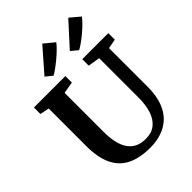

<svg xmlns="http://www.w3.org/2000/svg" viewBox="-279 -1152 1302 1302"><g transform="rotate(-45 371.5 -501.0)"><path d="M384.8 8Q284.3 8 217.8 -25.1Q151.3 -58.3 118.2 -128Q85 -197.7 85 -306.8V-667.6L19 -680.8V-743H320.5V-680.8L236.3 -666.6V-294.2Q236.3 -232.9 247.1 -188.1Q257.8 -143.2 279.2 -113.8Q300.6 -84.4 332.1 -70.1Q363.6 -55.8 405.1 -55.8Q462.2 -55.8 498.2 -84.8Q534.2 -113.8 551.3 -166.3Q568.3 -218.9 568.3 -290.1V-667L482.4 -680.8V-743H732.3V-680.8L663.9 -667.6V-298.1Q663.9 -216.6 643.2 -158.5Q622.6 -100.4 584.8 -63.6Q547 -26.8 496 -9.4Q445 8 384.8 8ZM365.5 -1009.6 439.3 -949Q425.4 -930.4 403.4 -909.1Q381.3 -887.7 356.3 -866.7Q331.2 -845.8 307.5 -828.6Q283.7 -811.4 266 -801.6H265.4L217.8 -840.6ZM614.3 -1009.2 685.2 -949.4Q671.6 -930.8 649.8 -909.2Q627.9 -887.7 602.9 -866.5Q577.8 -845.4 553.7 -828.2Q529.6 -811.1 511.5 -801.6H510.5L461.7 -841.7Z"/></g></svg>

Font: Merriweather 7pt Light
Style: Regular
Weight: 300
Designer: Eben Sorkin
Foundry: Eben Sorkin
Version: Version 2.200;gftools[0.9.31]